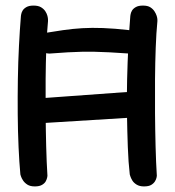

<svg xmlns="http://www.w3.org/2000/svg" viewBox="-20 -668 627 688"><path d="M105 0Q88 0 78 -6.5Q68 -13 62.5 -21.5Q57 -30 55 -36.5Q53 -43 53 -43Q49 -86 46.5 -141.5Q44 -197 43.5 -259Q43 -321 44 -383.5Q45 -446 48 -504.5Q51 -563 55 -611Q55 -611 56 -617Q57 -623 61 -630Q65 -637 74.5 -642.5Q84 -648 100 -648Q117 -648 127 -642Q137 -636 142.5 -627.5Q148 -619 150 -611Q152 -603 152 -597.5Q152 -592 152 -592Q148 -551 146 -497.5Q144 -444 143.5 -384Q143 -324 143.5 -262.5Q144 -201 145.5 -143.5Q147 -86 150 -38Q150 -38 149 -32Q148 -26 144 -18.5Q140 -11 130.5 -5.5Q121 0 105 0ZM85 -224 100 -314 472 -341 474 -248ZM496 0Q480 0 469.5 -6.5Q459 -13 454 -21.5Q449 -30 447 -36.5Q445 -43 445 -43Q440 -86 438 -141.5Q436 -197 435 -259Q434 -321 435.5 -383.5Q437 -446 440 -504.5Q443 -563 447 -611Q447 -611 448 -617Q449 -623 453 -630Q457 -637 466.5 -642.5Q476 -648 492 -648Q509 -648 518.5 -642Q528 -636 533.5 -627.5Q539 -619 541.5 -611Q544 -603 544 -597.5Q544 -592 544 -592Q540 -551 538 -497.5Q536 -444 535.5 -384Q535 -324 535.5 -262.5Q536 -201 537.5 -143.5Q539 -86 542 -38Q542 -38 541 -32Q540 -26 535.5 -18.5Q531 -11 522 -5.5Q513 0 496 0ZM445 -476Q403 -479 373 -480.5Q343 -482 319.5 -482.5Q296 -483 273 -482.5Q250 -482 222.5 -480.5Q195 -479 157 -476Q157 -476 151 -476.5Q145 -477 136 -479Q127 -481 119.5 -487Q112 -493 108 -505Q104 -518 106.5 -526Q109 -534 114 -539Q119 -544 124 -546Q129 -548 129 -548Q171 -555 206 -560Q241 -565 275 -567Q309 -569 349.5 -567.5Q390 -566 443 -560Q443 -560 450 -557.5Q457 -555 466.5 -549Q476 -543 482.5 -534.5Q489 -526 488 -514Q488 -500 481 -492Q474 -484 466 -480.5Q458 -477 451.5 -476.5Q445 -476 445 -476Z"/></svg>

Font: Sour Gummy
Style: Regular
Weight: 400
Designer: Stefie Justprince
Foundry: Eifetstype
Version: Version 1.000